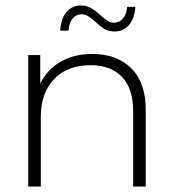

<svg xmlns="http://www.w3.org/2000/svg" viewBox="-20 -681 643 701"><path d="M512 -281V0H466V-277Q466 -358 425 -400.5Q384 -443 311 -443Q226 -443 177.5 -392Q129 -341 129 -256V0H83V-480H127V-376Q152 -427 201 -455.5Q250 -484 317 -484Q407 -484 459.5 -431.5Q512 -379 512 -281ZM328 -602Q312 -615 301.5 -622Q291 -629 279 -629Q258 -629 245 -613Q232 -597 230 -569H200Q202 -611 222 -636Q242 -661 276 -661Q296 -661 312.5 -651.5Q329 -642 346 -626Q362 -612 372.5 -605Q383 -598 395 -598Q416 -598 429 -613.5Q442 -629 444 -656H474Q472 -615 451.5 -590.5Q431 -566 398 -566Q377 -566 361 -575.5Q345 -585 328 -602Z"/></svg>

Font: Montserrat Ace
Style: Light
Weight: 300
Designer: Julieta Ulanovsky
Foundry: Julieta Ulanovsky
Version: Version 1